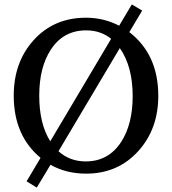

<svg xmlns="http://www.w3.org/2000/svg" viewBox="-20 -768 776 867"><path d="M694.8 -335Q694.8 -186.5 605.5 -86.9Q513.2 16.1 369.1 16.1Q278.8 16.1 208 -23.9L146 79.1L100.1 50.8L163.1 -55.2Q42 -155.8 42 -335.9Q42 -485.8 130.4 -585Q222.2 -688 368.2 -688Q448.7 -688 518.1 -651.9L575.2 -748L622.1 -720.2L564 -623Q694.8 -522 694.8 -335ZM579.1 -334Q579.1 -468.3 521 -550.8L244.1 -85Q294.9 -39.1 367.2 -39.1Q470.2 -39.1 527.3 -127.4Q579.1 -207.5 579.1 -334ZM481.9 -592.8Q434.6 -630.9 369.1 -630.9Q265.6 -630.9 209 -543Q157.2 -463.4 157.2 -335.9Q157.2 -209 207 -129.9Z"/></svg>

Font: Ezra SIL SR
Style: Regular
Weight: 400
Designer: Development by SIL's NRSI team. OpenType tables by Ralph Hancock ( hancock@dircon.co.uk ).
Foundry: Development by SIL's NRSI team.
Version: Version 2.51; 2007